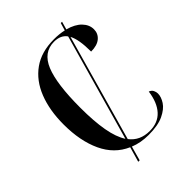

<svg xmlns="http://www.w3.org/2000/svg" viewBox="-240 -866 1046 1046"><g transform="rotate(-45 283.0 -343.5)"><path d="M192 73 217 -14Q132 -51 90 -141Q48 -231 48 -358Q48 -467 80.5 -549.5Q113 -632 177.5 -678Q242 -724 339 -724Q381 -724 415 -716L428 -760H438L425 -714Q477 -700 504.5 -671.5Q532 -643 532 -608Q532 -575 507 -554Q482 -533 435 -533Q435 -627 412 -669L239 -55Q280 -1 355 -1Q419 -1 456 -41.5Q493 -82 503 -157Q519 -151 525 -138.5Q531 -126 531 -114Q531 -88 512.5 -59.5Q494 -31 451 -10.5Q408 10 336 10Q275 10 226 -10L203 73ZM177 -358Q177 -254 190 -181Q203 -108 231 -65L405 -680Q381 -714 330 -714Q248 -714 212.5 -627.5Q177 -541 177 -358Z"/></g></svg>

Font: Noto Serif Display Condensed SemiBold
Style: Regular
Weight: 600
Width: 3
Designer: Monotype Design Team
Foundry: Monotype Imaging Inc.
Version: Version 2.009